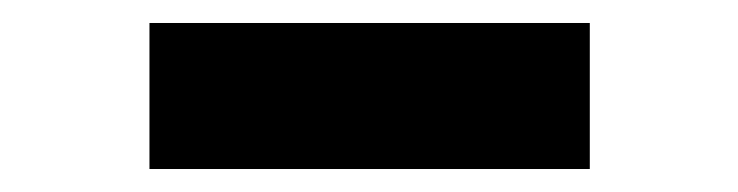

<svg xmlns="http://www.w3.org/2000/svg" viewBox="-20 -373 642 167"><path d="M110 -226V-353H493V-226Z"/></svg>

Font: Lexend Tera SemiBold
Style: Regular
Weight: 600
Version: Version 1.007